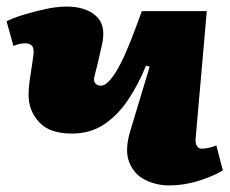

<svg xmlns="http://www.w3.org/2000/svg" viewBox="-23 -551 701 585"><path d="M-3 -486Q16 -496 48.5 -506Q81 -516 116 -523.5Q151 -531 179 -531Q238 -531 269.5 -502.5Q301 -474 288 -416Q285 -404 282.5 -392Q280 -380 277 -367.5Q274 -355 271 -343Q268 -331 265 -319Q261 -304 267.5 -297Q274 -290 284 -290Q298 -290 313.5 -308.5Q329 -327 345 -358.5Q361 -390 377 -431Q393 -472 409 -517H607L573 -128Q572 -114 577 -106Q582 -98 591 -98Q603 -98 615 -101Q627 -104 636 -108L656 -32Q642 -23 623 -15Q604 -7 582 0Q560 7 537 10.5Q514 14 493 14Q454 14 420 -2.5Q386 -19 371 -56Q356 -93 374 -152L433 -348L422 -351Q398 -292 366 -245Q334 -198 292.5 -171Q251 -144 196 -144Q128 -144 96 -179Q64 -214 64 -262Q64 -281 67 -303Q70 -325 73.5 -346.5Q77 -368 79 -384Q81 -405 74 -412Q67 -419 54 -419Q47 -419 38.5 -417.5Q30 -416 18 -411Z"/></svg>

Font: Literata Black
Style: Italic
Weight: 900
Italic angle: -2°
Designer: Latin by Veronika Burian and Jose Scaglione. Greek by Irene Vlachou. Cyrillic by Vera Evstafieva
Foundry: TypeTogether
Version: Version 3.002